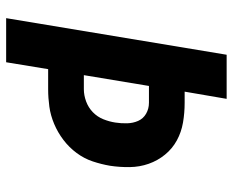

<svg xmlns="http://www.w3.org/2000/svg" viewBox="-88 -688 775 640"><g transform="rotate(90 300.0 -367.5)"><path d="M40 0 162 -735H309L285 -595H322Q356 -595 388 -589.5Q420 -584 447.5 -569Q475 -554 495 -529.5Q515 -505 525.5 -475Q536 -445 536.5 -412Q537 -379 532 -346Q527 -317 517.5 -288.5Q508 -260 489.5 -235Q471 -210 446 -191Q421 -172 392.5 -160Q364 -148 335 -144Q306 -140 277 -140H210L187 0ZM230 -259H277Q297 -259 317.5 -266.5Q338 -274 353.5 -289Q369 -304 377 -324Q385 -344 388 -364Q391 -383 390.5 -403Q390 -423 382.5 -440Q375 -457 358.5 -466.5Q342 -476 322 -476H266Z"/></g></svg>

Font: Iosevka Curly Heavy Extended
Style: Italic
Weight: 900
Width: 7
Italic angle: -9°
Monospace: yes
Designer: Belleve Invis
Foundry: Belleve Invis
Version: Version 11.1.0; ttfautohint (v1.8.3)